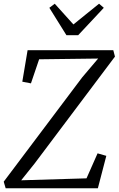

<svg xmlns="http://www.w3.org/2000/svg" viewBox="-25 -1013 638 1033"><path d="M5.5 0 -5 -35.5 417 -596.5 503 -698 185.5 -694 141.5 -564.5 95 -573.5 123.5 -743H584.5L593.5 -708.5L161 -133L89 -43L440.5 -53.5L500 -188L547 -174.5L501.5 0ZM332.5 -823.5 240.5 -971 269.5 -993Q294.5 -965.5 319.5 -937.5Q344.5 -909.5 370 -881.5Q404 -909.5 438.8 -937.2Q473.5 -965 508 -993L533.5 -971L395.5 -823.5Z"/></svg>

Font: Merriweather 24pt Light
Style: Italic
Weight: 300
Italic angle: -7.8°
Version: Version 2.101